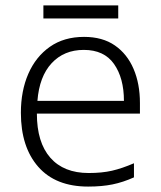

<svg xmlns="http://www.w3.org/2000/svg" viewBox="-20 -678 592 708"><path d="M290 -542Q358 -542 403.5 -510.5Q449 -479 472.5 -424Q496 -369 496 -298V-259H116Q116 -153 165.5 -96.5Q215 -40 307 -40Q356 -40 393 -48.5Q430 -57 474 -76V-24Q434 -6 395 2Q356 10 305 10Q185 10 121 -63Q57 -136 57 -262Q57 -343 84.5 -406Q112 -469 164 -505.5Q216 -542 290 -542ZM289 -494Q216 -494 170.5 -445Q125 -396 118 -306H437Q437 -390 400.5 -442Q364 -494 289 -494ZM416 -658V-610H140V-658Z"/></svg>

Font: Noto Sans Canadian Aboriginal Light
Style: Regular
Weight: 300
Designer: Monotype Design Team, Typotheque's Kevin King
Foundry: Monotype Imaging Inc.
Version: Version 2.004; ttfautohint (v1.8.4.7-5d5b)